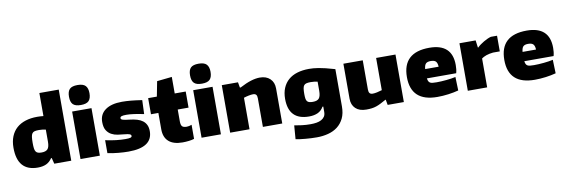

<svg xmlns="http://www.w3.org/2000/svg" viewBox="-67 -1376 6335 2149"><g transform="rotate(-10 3101.0 -301.0)"><path d="M260 11Q29 11 29 -254Q29 -327 51.5 -382.5Q74 -438 115.5 -475Q157 -512 216.5 -531Q276 -550 350 -550Q368 -550 385.5 -549Q403 -548 421 -546V-808H641V0H448L431 -67H423Q396 -26 356.5 -7.5Q317 11 260 11ZM330 -148Q379 -148 400 -171.5Q421 -195 421 -256V-392Q405 -396 386 -398.5Q367 -401 344 -401Q314 -401 295.5 -396.5Q277 -392 267 -378Q257 -364 253.5 -338.5Q250 -313 250 -271Q250 -234 253 -210Q256 -186 265 -172.5Q274 -159 289.5 -153.5Q305 -148 330 -148Z M856 -595Q793 -595 766.5 -622Q740 -649 740 -709Q740 -769 766.5 -795.5Q793 -822 856 -822Q920 -822 946.5 -794Q973 -766 973 -709Q973 -651 947 -623Q921 -595 856 -595ZM746 -540H966V0H746Z M1291 11Q1266 11 1236 9.5Q1206 8 1174.5 5Q1143 2 1112 -2.5Q1081 -7 1054 -13V-160Q1120 -146 1175 -139.5Q1230 -133 1281 -133Q1321 -133 1337.5 -138Q1354 -143 1354 -156Q1354 -170 1337 -177Q1320 -184 1275 -188Q1241 -191 1203 -196.5Q1165 -202 1132.5 -219.5Q1100 -237 1078.5 -271Q1057 -305 1057 -366Q1057 -454 1124.5 -502.5Q1192 -551 1313 -551Q1362 -551 1415 -546Q1468 -541 1541 -530L1535 -372Q1475 -385 1423.5 -392Q1372 -399 1337 -399Q1299 -399 1282.5 -393Q1266 -387 1266 -373Q1266 -359 1287.5 -352Q1309 -345 1365 -339Q1411 -334 1448 -323Q1485 -312 1510.5 -292.5Q1536 -273 1550 -244Q1564 -215 1564 -173Q1564 11 1291 11Z M1904 15Q1801 15 1747.5 -32.5Q1694 -80 1694 -171V-357H1610V-540H1709L1742 -710L1912 -728V-540H2037V-357H1914V-223Q1914 -181 1928.5 -165.5Q1943 -150 1980 -150Q2007 -150 2037 -162V-2Q2014 6 1977.5 10.5Q1941 15 1904 15Z M2232 -595Q2169 -595 2142.5 -622Q2116 -649 2116 -709Q2116 -769 2142.5 -795.5Q2169 -822 2232 -822Q2296 -822 2322.5 -794Q2349 -766 2349 -709Q2349 -651 2323 -623Q2297 -595 2232 -595ZM2122 -540H2342V0H2122Z M2447 -540H2631L2642 -478H2651Q2723 -516 2778.5 -533Q2834 -550 2880 -550Q2953 -550 2996 -509Q3039 -468 3039 -398V0H2819V-325Q2819 -354 2808 -366.5Q2797 -379 2774 -379Q2753 -379 2723.5 -373Q2694 -367 2667 -358V0H2447Z M3395 220Q3364 220 3330.5 218.5Q3297 217 3265 214Q3233 211 3204.5 207.5Q3176 204 3155 199L3167 44Q3202 51 3251 57Q3300 63 3350 63Q3386 63 3417.5 58Q3449 53 3473 40Q3497 27 3510.5 6.5Q3524 -14 3524 -46V-107H3515Q3490 -63 3448.5 -44Q3407 -25 3350 -25Q3118 -25 3118 -265Q3118 -335 3140.5 -388.5Q3163 -442 3204.5 -478Q3246 -514 3305.5 -532Q3365 -550 3439 -550Q3464 -550 3489.5 -548Q3515 -546 3548 -540.5Q3581 -535 3625 -524.5Q3669 -514 3730 -496V-73Q3730 7 3703 62.5Q3676 118 3630.5 153Q3585 188 3524 204Q3463 220 3395 220ZM3419 -179Q3470 -179 3490 -204Q3510 -229 3510 -289V-392Q3494 -396 3475 -398.5Q3456 -401 3433 -401Q3403 -401 3384.5 -396.5Q3366 -392 3356 -379.5Q3346 -367 3342.5 -343.5Q3339 -320 3339 -282Q3339 -251 3342 -231Q3345 -211 3354 -199.5Q3363 -188 3378.5 -183.5Q3394 -179 3419 -179Z M3993 10Q3915 10 3872 -31Q3829 -72 3829 -142V-540H4049V-208Q4049 -179 4060 -166Q4071 -153 4095 -153Q4115 -153 4144 -159Q4173 -165 4201 -174V-540H4421V0H4237L4226 -61H4222Q4186 -41 4159.5 -27.5Q4133 -14 4108 -5.5Q4083 3 4056 6.5Q4029 10 3993 10Z M4802 9Q4503 9 4503 -268Q4503 -549 4806 -549Q5065 -549 5065 -308Q5065 -282 5062.5 -260Q5060 -238 5054 -216H4721Q4724 -195 4730 -183Q4736 -171 4747 -164.5Q4758 -158 4776 -156Q4794 -154 4821 -154Q4845 -154 4874 -155.5Q4903 -157 4932.5 -160Q4962 -163 4989.5 -167Q5017 -171 5038 -176L5043 -22Q4991 -8 4927.5 0.5Q4864 9 4802 9ZM4796 -400Q4758 -400 4741 -383.5Q4724 -367 4720 -322H4873Q4871 -365 4854 -382.5Q4837 -400 4796 -400Z M5148 -540H5332L5343 -457H5348Q5363 -472 5382 -486Q5401 -500 5422.5 -512.5Q5444 -525 5465.5 -535Q5487 -545 5507 -550H5577V-372H5500Q5480 -370 5460 -366Q5440 -362 5422.5 -356Q5405 -350 5391 -342.5Q5377 -335 5368 -328V0H5148Z M5909 9Q5610 9 5610 -268Q5610 -549 5913 -549Q6172 -549 6172 -308Q6172 -282 6169.5 -260Q6167 -238 6161 -216H5828Q5831 -195 5837 -183Q5843 -171 5854 -164.5Q5865 -158 5883 -156Q5901 -154 5928 -154Q5952 -154 5981 -155.5Q6010 -157 6039.5 -160Q6069 -163 6096.5 -167Q6124 -171 6145 -176L6150 -22Q6098 -8 6034.5 0.5Q5971 9 5909 9ZM5903 -400Q5865 -400 5848 -383.5Q5831 -367 5827 -322H5980Q5978 -365 5961 -382.5Q5944 -400 5903 -400Z"/></g></svg>

Font: Encode Sans Normal
Style: Black
Weight: 900
Designer: Pablo Impallari, Andres Torresi
Foundry: Pablo Impallari, Andres Torresi
Version: Version 1.000; ttfautohint (v1.00) -l 8 -r 50 -G 200 -x 14 -